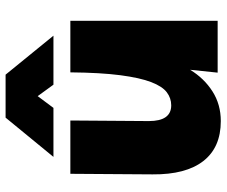

<svg xmlns="http://www.w3.org/2000/svg" viewBox="-80 -700 791 670"><g transform="rotate(-90 315.0 -364.5)"><path d="M228 11Q136 11 88.5 -50Q41 -111 42 -227L44 -514H230L228 -240Q228 -162 283 -162Q308 -162 328.5 -177.5Q349 -193 364 -232Q379 -271 388 -339.5Q397 -408 398 -514H578V0H397L407 -96Q377 -47 331.5 -18Q286 11 228 11ZM526 -573H355L315 -628L274 -573H103L240 -740H390Z"/></g></svg>

Font: Livvic Black
Style: Regular
Weight: 900
Designer: Jacques Le Bailly, Baron von Fonthausen
Version: Version 1.001; ttfautohint (v1.8.2)